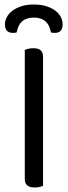

<svg xmlns="http://www.w3.org/2000/svg" viewBox="-20 -827 302 852"><path d="M171 -2Q166 0 156 2.5Q146 5 134 5Q90 5 90 -32V-606Q95 -608 105.5 -610.5Q116 -613 128 -613Q171 -613 171 -576ZM130 -749Q65 -749 54 -683Q50 -682 46 -681.5Q42 -681 37 -681Q21 -681 11.5 -690Q2 -699 2 -719Q2 -735 10 -750.5Q18 -766 34 -778.5Q50 -791 74 -799Q98 -807 130 -807Q163 -807 187 -799Q211 -791 227 -778.5Q243 -766 250.5 -750Q258 -734 258 -719Q258 -681 223 -681Q214 -681 206 -683Q195 -749 130 -749Z"/></svg>

Font: Baloo Da 2
Style: Regular
Weight: 400
Designer: Noopur Datye, Sulekha Rajkumar and Ek Type
Foundry: Ek Type
Version: Version 1.640;hotconv 1.0.111;makeotfexe 2.5.65597; ttfautoh